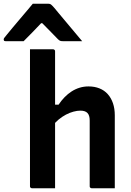

<svg xmlns="http://www.w3.org/2000/svg" viewBox="-86 -1016 706 1036"><path d="M86.8 0Q83.8 0 81.3 -1.5Q78.8 -3 77.3 -5Q75.8 -7 75.8 -11Q75.8 -91 75.8 -170.9Q75.8 -250.9 75.8 -331.4Q75.8 -411.9 75.8 -491.9Q75.8 -571.9 75.8 -651.7Q75.8 -680 75.8 -705.2Q75.8 -730.3 75.8 -750Q100.8 -750 121.4 -750Q142 -750 161.3 -750Q180.6 -750 200.2 -750Q204.2 -750 206.2 -748.5Q208.2 -747 209.7 -745Q211.2 -743 211.2 -739Q211.2 -647 211.2 -554.5Q211.2 -462 211.2 -369.5Q211.2 -277 211.2 -184.5Q211.2 -92 211.2 0Q189 0 169.3 0Q149.5 0 129.4 0Q109.2 0 86.8 0ZM194.8 -333.1V-451.2H230.1Q244.9 -473.4 262.4 -491.4Q280 -509.5 300.3 -522.6Q320.7 -535.7 343.6 -542.7Q366.4 -549.7 391.9 -549.7Q424.3 -549.7 450.7 -539.1Q477.2 -528.5 495.4 -508.1Q513.7 -487.7 523.6 -458.7Q533.4 -429.8 533.4 -393.9Q533.4 -345.9 533.4 -297Q533.4 -248.1 533.4 -198.9Q533.4 -149.7 533.4 -100Q533.4 -74.7 533.4 -49.9Q533.4 -25.1 533.4 0Q500.4 0 471.7 0Q442.9 0 409 0Q406 0 403.5 -1.5Q401 -3 399.5 -5Q398 -7 398 -11Q398 -70.4 398 -129.5Q398 -188.5 398 -247.9Q398 -307.3 398 -365.9Q398 -393.5 386 -406.2Q373.9 -419 347.7 -419Q330.5 -419 310.5 -413.6Q290.4 -408.3 269.8 -397.5Q249.2 -386.6 230.1 -370.8Q211 -355 194.8 -333.1ZM90.8 -995.7Q112.2 -995.7 133.6 -995.7Q155 -995.7 176.3 -995.7Q184 -995.7 189.2 -991.7Q194.5 -987.7 206.8 -973.7Q213.8 -964.7 231.3 -944.2Q248.8 -923.7 271.1 -896.7Q293.5 -869.7 316.3 -842.7Q339 -815.7 357.4 -793.7Q331.8 -793.7 306.4 -793.7Q281 -793.7 255.4 -793.7Q244.4 -793.7 238.9 -795.7Q233.4 -797.7 226.4 -804.7Q215.5 -815.6 189.9 -842.2Q164.2 -868.8 121.3 -911.9L171.7 -890.9H109L157.7 -913.6Q117.2 -870.5 90.2 -843Q63.3 -815.4 41.5 -793.7H-55.3Q-59.6 -793.7 -61.8 -794.7Q-64 -795.7 -65 -798.2Q-66.1 -800.7 -66.1 -802.7Q-66.1 -807.5 -63 -811.6Q-59.8 -815.7 -47.6 -830.7Q-36.3 -844.7 -17.5 -867.2Q1.3 -889.7 22.6 -914.7Q44 -939.7 62.4 -961.7Q80.7 -983.7 90.8 -995.7Z"/></svg>

Font: Recursive Sans Linear Light
Style: Regular
Weight: 300
Version: Version 1.085